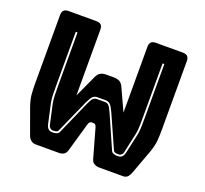

<svg xmlns="http://www.w3.org/2000/svg" viewBox="-124 -866 1078 1012"><g transform="rotate(20 415.5 -360.0)"><path d="M439 -345H394Q378 -345 368 -335.5Q358 -326 345 -298L263 -114Q259 -104 251 -102Q243 -100 236 -100H231Q223 -100 216 -106.5Q209 -113 208 -121L183 -235Q179 -254 178.5 -284Q178 -314 178 -336V-630H168V-335Q168 -313 168.5 -283Q169 -253 173 -234L198 -121Q202 -105 210.5 -97.5Q219 -90 231 -90H238Q247 -90 257 -93.5Q267 -97 271 -107L353 -293Q365 -320 373.5 -327.5Q382 -335 394 -335H439Q451 -335 459.5 -327.5Q468 -320 480 -293L562 -107Q566 -97 576 -93.5Q586 -90 595 -90H602Q614 -90 622.5 -97.5Q631 -105 635 -121L660 -234Q664 -253 664.5 -283Q665 -313 665 -335V-630H655V-336Q655 -314 654.5 -284Q654 -254 650 -235L625 -121Q624 -113 617 -106.5Q610 -100 602 -100H597Q590 -100 582 -102Q574 -104 570 -114L488 -298Q475 -326 465 -335.5Q455 -345 439 -345ZM586 -720H735Q754 -720 762.5 -711.5Q771 -703 771 -684V-296Q771 -264 768.5 -236.5Q766 -209 753 -172L703 -36Q698 -21 688.5 -10.5Q679 0 663 0H530Q514 0 501 -7Q488 -14 484 -30L438 -193Q435 -203 430.5 -206.5Q426 -210 420 -210H411Q405 -210 400.5 -206.5Q396 -203 393 -193L346 -30Q342 -15 331 -7.5Q320 0 304 0H172Q156 0 144.5 -10Q133 -20 128 -36L78 -174Q65 -211 62.5 -238.5Q60 -266 60 -298V-684Q60 -703 68.5 -711.5Q77 -720 96 -720H250Q269 -720 277.5 -711.5Q286 -703 286 -684V-316L344 -442Q352 -459 365 -466Q378 -473 397 -473H439Q458 -473 471 -466Q484 -459 492 -442L550 -316V-684Q550 -703 558.5 -711.5Q567 -720 586 -720Z"/></g></svg>

Font: Bungee Inline
Style: Regular
Weight: 400
Designer: David Jonathan Ross
Foundry: David Jonathan Ross
Version: Version 1.001;PS 1.0;hotconv 1.0.72;makeotf.lib2.5.5900